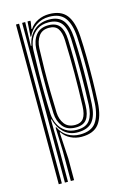

<svg xmlns="http://www.w3.org/2000/svg" viewBox="-122 -669 631 929"><g transform="rotate(-15 193.0 -204.0)"><path d="M113.5 200V52.2L109.2 -69.2H113.2Q127 -38.5 154.5 -22.1Q182 -5.8 215.2 -5.8Q272 -5.8 295.8 -38.9Q319.5 -72 323 -133.2Q326 -193 327 -247.9Q328 -302.8 327.1 -356.2Q326.2 -409.8 323.5 -465.2Q319.8 -529.2 295.6 -562Q271.5 -594.8 217.2 -594.8Q179.2 -594.8 150.6 -574.9Q122 -555 109.2 -524.8H105.8L110.8 -600H125.2V-593.2L119.8 -559.5H123Q138 -582.2 163.8 -594.9Q189.5 -607.5 220.5 -607.5Q279.2 -607.5 306.8 -572.6Q334.2 -537.8 338.8 -465.2Q341.8 -413 342.4 -359Q343 -305 342.1 -249Q341.2 -193 338.2 -134Q334.2 -62.2 307.1 -27.6Q280 7 220.5 7Q191.2 7 165.9 -5.4Q140.5 -17.8 125.8 -40.8H122.2L129.8 92.2V200ZM53 200V-600H68.5V200ZM83.8 200V-600H99.2L95.5 -481.8H99Q106.2 -526 136.5 -554Q166.8 -582 213.5 -582Q260 -582 282.4 -553.6Q304.8 -525.2 308.2 -465Q311.2 -410.8 311.9 -357.5Q312.5 -304.2 311.6 -249Q310.8 -193.8 307.8 -133.5Q305 -76.5 282.4 -48Q259.8 -19.5 209.5 -18.8Q166.2 -18.2 138.4 -44.8Q110.5 -71.2 100.8 -112.2H97.2L99.2 6.2V200ZM207.2 -31.5Q252.8 -31.5 271.5 -57.9Q290.2 -84.2 292.5 -132.5Q295.5 -212.8 296 -294.1Q296.5 -375.5 293 -464Q290.8 -518.8 270.4 -544.1Q250 -569.5 206.5 -569.5Q172.8 -569.5 150.1 -553.9Q127.5 -538.2 115.6 -513.4Q103.8 -488.5 102.5 -460.2Q100.5 -400.2 99.6 -344.2Q98.8 -288.2 99.5 -236.6Q100.2 -185 102.2 -138Q104 -110.8 115.9 -86.4Q127.8 -62 150.6 -46.8Q173.5 -31.5 207.2 -31.5ZM205 -43.8Q161 -43.8 139.9 -71.2Q118.8 -98.8 117 -137.5Q115 -188.5 114.4 -241.5Q113.8 -294.5 114.5 -349.4Q115.2 -404.2 117 -460Q119 -502 140.2 -529.1Q161.5 -556.2 202.8 -556.2Q241.2 -556.2 258.6 -533.6Q276 -511 277.8 -464.8Q279.8 -408.8 280.2 -355Q280.8 -301.2 280 -246.8Q279.2 -192.2 277.2 -134Q275.8 -88.5 259.1 -66.1Q242.5 -43.8 205 -43.8ZM204.8 -56.5Q233.5 -56.5 247 -75.4Q260.5 -94.2 262 -134.2Q265.2 -221.2 265.4 -299.2Q265.5 -377.2 262.5 -464.8Q261 -504 247.2 -523.8Q233.5 -543.5 202.5 -543.5Q167.8 -543.5 151 -519.2Q134.2 -495 132.5 -460Q130.5 -408.8 129.8 -354.6Q129 -300.5 129.8 -245.8Q130.5 -191 132.5 -137.5Q134 -103.5 151.6 -80Q169.2 -56.5 204.8 -56.5Z"/></g></svg>

Font: Big Shoulders Inline Display Thin Medium
Style: Regular
Weight: 500
Version: Version 2.002